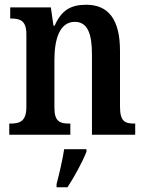

<svg xmlns="http://www.w3.org/2000/svg" viewBox="-20 -567 612 808"><path d="M19 0H276V-47H271C233 -47 209 -55 209 -113V-315C209 -398 229 -475 295 -475C349 -475 367 -424 367 -338V0H549V-47H545C506 -47 485 -56 485 -118V-353C485 -488 434 -547 343 -547C279 -547 239 -525 210 -459H205L194 -536H23V-489H27C65 -489 91 -480 91 -423V-117C91 -56 63 -47 24 -47H19ZM218 221H264C292 179 328 113 344 71V61H250C243 108 229 165 218 208Z"/></svg>

Font: Noto Serif Condensed Semi
Style: Regular
Weight: 600
Width: 3
Designer: Monotype Design Team
Foundry: Monotype Imaging Inc.
Version: Version 1.002